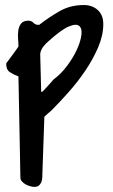

<svg xmlns="http://www.w3.org/2000/svg" viewBox="-20 -481 452 767"><path d="M53.7 -175.8Q35.2 -182.6 20 -192.4Q4.9 -202.1 4.9 -224.6Q4.9 -230.5 7.8 -232.4Q10.7 -234.4 12.7 -238.3Q14.6 -241.2 20.5 -249Q26.4 -256.8 33.2 -266.1Q40 -275.4 45.9 -283.7Q51.8 -292 53.7 -294.9Q53.7 -307.6 52.2 -325.7Q50.8 -343.8 53.2 -359.9Q55.7 -376 64.5 -387.2Q73.2 -398.4 93.8 -398.4Q105.5 -398.4 113.3 -390.1Q121.1 -381.8 132.8 -381.8H136.7Q176.8 -413.1 219.2 -437Q261.7 -460.9 314.5 -460.9Q348.6 -460.9 370.6 -440.9Q392.6 -420.9 392.6 -384.8Q392.6 -339.8 372.1 -292Q351.6 -244.1 320.8 -198.7Q290 -153.3 254.4 -113.3Q218.8 -73.2 189.5 -43.9Q186.5 -40 180.7 -35.6Q174.8 -31.2 169.9 -26.4Q164.1 -21.5 157.2 -14.6L149.4 210Q149.4 218.8 148.9 228.5Q148.4 238.3 145 246.6Q141.6 254.9 135.3 260.3Q128.9 265.6 117.2 265.6Q111.3 265.6 101.6 263.2Q91.8 260.7 83 255.9Q74.2 251 67.9 244.1Q61.5 237.3 61.5 228.5ZM144.5 -114.3H148.4Q149.4 -114.3 154.8 -120.1Q160.2 -126 167.5 -133.8Q174.8 -141.6 182.1 -149.9Q189.5 -158.2 193.4 -163.1Q222.7 -184.6 247.1 -216.8Q271.5 -249 286.6 -281.7Q301.8 -314.5 305.2 -340.8Q308.6 -367.2 296.4 -377.4Q284.2 -387.7 254.4 -375Q224.6 -362.3 173.8 -316.4Q162.1 -306.6 152.3 -293.9Q142.6 -281.2 140.6 -265.6Z"/></svg>

Font: Covered By Your Grace
Style: Regular
Weight: 400
Designer: Kimberly Geswein
Foundry: Kimberly Geswein
Version: Version 1.0